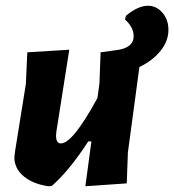

<svg xmlns="http://www.w3.org/2000/svg" viewBox="-20 -644 606 668"><path d="M221 -471 176 -185 175 -172Q175 -145 192 -145Q233 -145 319 -303L326 -354L330 -462L381 -469Q445 -476 445 -518Q445 -549 415 -576L418 -589Q460 -624 495 -624Q524 -624 545 -600Q566 -576 566 -540Q566 -501 538 -466.5Q510 -432 465 -411L425 -114L421 -6L277 4L298 -152H287Q221 -50 160 3L148 4Q94 -4 62 -31Q30 -58 30 -97L32 -115L70 -352L75 -462Z"/></svg>

Font: Alegreya Sans SC ExtraBold
Style: Italic
Weight: 800
Italic angle: -7°
Designer: Juan Pablo del Peral
Foundry: Huerta Tipografica
Version: Version 2.007